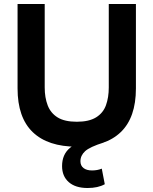

<svg xmlns="http://www.w3.org/2000/svg" viewBox="-20 -724 769 962"><path d="M661 -704V-281Q661 -135 585 -62Q509 11 365 11Q220 11 144 -62Q68 -135 68 -281V-704H204V-286Q204 -235 219 -196Q234 -157 269 -135.5Q304 -114 365 -114Q426 -114 461.5 -136Q497 -158 511 -197Q525 -236 525 -286V-704ZM419 218Q358 218 324.5 188.5Q291 159 291 108Q291 50 330.5 17Q370 -16 442 -32L500 -10Q430 12 406.5 33.5Q383 55 383 84Q383 106 398.5 118Q414 130 441 130Q468 130 490 121L505 199Q471 218 419 218Z"/></svg>

Font: Prodigy Sans SemiBold
Style: Regular
Weight: 600
Designer: Wei Huang
Foundry: Wei Huang
Version: Version 1.003; ttfautohint (v1.8.3)